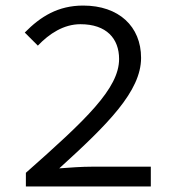

<svg xmlns="http://www.w3.org/2000/svg" viewBox="-20 -670 640 690"><path d="M73 0H522V-71H312C274 -71 233 -68 193 -65C367 -223 487 -342 487 -462C487 -575 407 -650 279 -650C189 -650 126 -611 69 -553L116 -506C157 -549 209 -583 269 -583C363 -583 408 -531 408 -458C408 -352 289 -240 73 -49Z"/></svg>

Font: Hasklig
Style: Regular
Weight: 400
Monospace: yes
Designer: Paul D. Hunt, Teo Tuominen
Foundry: Adobe Systems Incorporated
Version: Version 2.030;PS 1.0;hotconv 16.6.51;makeotf.lib2.5.65220